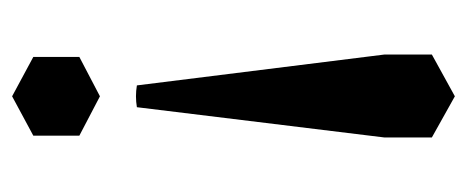

<svg xmlns="http://www.w3.org/2000/svg" viewBox="-247 -509 771 317"><g transform="rotate(90 138.5 -350.5)"><path d="M139 -716 207 -678V-600L157 -191Q139 -188 121 -191L70 -600V-678ZM139 -130 204 -96V-20L139 15L74 -20V-96Z"/></g></svg>

Font: Poltawski Nowy SemiBold
Style: Regular
Weight: 600
Version: Version 1.001;gftools[0.9.25]